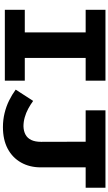

<svg xmlns="http://www.w3.org/2000/svg" viewBox="265 -991 739 1309"><g transform="rotate(90 634.5 -336.5)"><path d="M201 -80V-606H375V-80ZM47 0V-136H530V0ZM47 -551V-686H530V-551ZM846 13Q798 13 752 2Q706 -9 665.5 -29Q625 -49 591 -74L668 -193Q694 -174 722 -159Q750 -144 780.5 -135.5Q811 -127 841 -127Q874 -128 898 -141Q922 -154 934.5 -180.5Q947 -207 947 -247L946 -614H1121V-245Q1121 -169 1088 -110.5Q1055 -52 994 -19.5Q933 13 846 13ZM732 -551V-686H1260V-551Z"/></g></svg>

Font: BioRhyme SemiExpanded ExtraBold
Style: Regular
Weight: 800
Width: 6
Designer: Aoife Mooney
Foundry: Aoife Mooney Type
Version: Version 1.600;gftools[0.9.33]